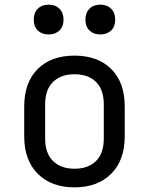

<svg xmlns="http://www.w3.org/2000/svg" viewBox="-20 -797 640 825"><path d="M300 8Q201 8 142.5 -50Q84 -108 84 -212V-338Q84 -443 142 -500.5Q200 -558 300 -558Q400 -558 458 -500.5Q516 -443 516 -338V-212Q516 -108 457.5 -50Q399 8 300 8ZM300 -72Q359 -72 392.5 -105Q426 -138 426 -202V-348Q426 -412 392.5 -445Q359 -478 300 -478Q242 -478 208 -445Q174 -412 174 -348V-202Q174 -138 208 -105Q242 -72 300 -72ZM411 -649Q382 -649 364.5 -666Q347 -683 347 -712Q347 -742 364.5 -759.5Q382 -777 411 -777Q440 -777 457.5 -759.5Q475 -742 475 -712Q475 -683 457.5 -666Q440 -649 411 -649ZM189 -649Q160 -649 142.5 -666Q125 -683 125 -712Q125 -742 142.5 -759.5Q160 -777 189 -777Q218 -777 235.5 -759.5Q253 -742 253 -712Q253 -683 235.5 -666Q218 -649 189 -649Z"/></svg>

Font: JetBrainsMono Nerd Font Mono
Style: Regular
Weight: 400
Monospace: yes
Designer: Philipp Nurullin, Konstantin Bulenkov
Foundry: JetBrains
Version: Version 2.304; ttfautohint (v1.8.4.7-5d5b);Nerd Fonts 2.3.0